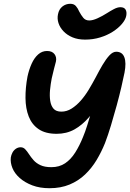

<svg xmlns="http://www.w3.org/2000/svg" viewBox="-20 -984 687 1013"><path d="M429 -775Q391 -775 362.5 -787Q334 -799 315 -819Q296 -839 288.5 -862.5Q281 -886 286 -909Q291 -935 309 -949.5Q327 -964 351 -964Q370 -964 380.5 -952Q391 -940 398 -923Q408 -904 419.5 -890Q431 -876 451 -876Q469 -876 494.5 -887.5Q520 -899 545 -915Q562 -926 581 -936Q600 -946 615 -946Q635 -946 642.5 -933.5Q650 -921 646 -900Q642 -880 623.5 -858Q605 -836 575.5 -817Q546 -798 508.5 -786.5Q471 -775 429 -775ZM241 9Q190 9 150.5 -6Q111 -21 84 -45Q57 -69 45.5 -97.5Q34 -126 37 -153Q39 -166 45.5 -178.5Q52 -191 63.5 -199Q75 -207 89 -207Q103 -207 113 -196.5Q123 -186 133 -170.5Q143 -155 157 -139Q171 -123 193.5 -112.5Q216 -102 251 -102Q293 -102 323.5 -122.5Q354 -143 377 -179.5Q400 -216 418 -261Q429 -287 440.5 -323.5Q452 -360 463.5 -399Q475 -438 486 -474.5Q497 -511 505 -540Q513 -569 518 -585L522 -465Q486 -408 450 -366Q414 -324 372.5 -301Q331 -278 279 -278Q220 -278 184 -302.5Q148 -327 131.5 -369.5Q115 -412 114.5 -466.5Q114 -521 125 -580Q133 -617 147 -648Q161 -679 181.5 -697Q202 -715 228 -715Q255 -715 267.5 -698.5Q280 -682 275 -659Q271 -643 265 -621Q259 -599 253 -571Q247 -541 244 -509.5Q241 -478 245 -452Q249 -426 262.5 -410.5Q276 -395 304 -395Q332 -395 357.5 -411Q383 -427 406 -453Q429 -479 448.5 -511.5Q468 -544 485 -576Q503 -611 521 -641.5Q539 -672 557 -691.5Q575 -711 593 -711Q625 -711 636 -682Q647 -653 637 -601Q631 -571 620.5 -525.5Q610 -480 595.5 -427Q581 -374 565.5 -322.5Q550 -271 534 -229Q515 -182 489.5 -139.5Q464 -97 429 -63.5Q394 -30 347.5 -10.5Q301 9 241 9Z"/></svg>

Font: Shantell Sans SemiBold
Style: Italic
Weight: 600
Italic angle: -11°
Designer: Stephen Nixon, Anya Danilova, Shantell Martin
Foundry: Arrow Type
Version: Version 1.011;[c5ecc13dd]